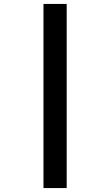

<svg xmlns="http://www.w3.org/2000/svg" viewBox="-20 -760 570 976"><path d="M201 196V-740H319V196Z"/></svg>

Font: TypoPRO Titillium Text
Style: 800 wt
Weight: 800
Designer: Accademia di Belle Arti di Urbino and others
Foundry: Accademia di Belle Arti di Urbino and others.
Version: Version 25.000